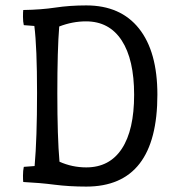

<svg xmlns="http://www.w3.org/2000/svg" viewBox="-20 -675 647 710"><path d="M299 15Q236 15 181.5 8Q127 1 66 -2Q65 -8 65 -26Q65 -44 68 -58L108 -61Q117 -163 117 -331.5Q117 -500 107 -579L68 -582Q65 -594 65 -613Q65 -632 66 -638Q132 -639 185 -647Q238 -655 299 -655Q426 -655 494 -569.5Q562 -484 562 -325Q562 15 299 15ZM299 -56Q385 -56 430.5 -125Q476 -194 476 -324.5Q476 -455 430 -525.5Q384 -596 298 -596Q248 -596 199 -577Q192 -492 192 -330Q192 -168 200 -77Q247 -56 299 -56Z"/></svg>

Font: Port Lligat Slab
Style: Regular
Weight: 400
Designer: Dario Muhafara, Eduardo Rodriguez Tunni
Foundry: Tipo
Version: Version 1.002